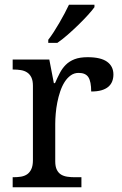

<svg xmlns="http://www.w3.org/2000/svg" viewBox="-20 -786 511 806"><path d="M321.8 0H33.2V-42H36.1Q53.2 -42 68.1 -44.4Q83 -46.9 94 -54.4Q105 -62 111.6 -76.2Q118.2 -90.3 118.2 -113.8V-425.8Q118.2 -447.8 111.6 -461.2Q105 -474.6 93.8 -481.9Q82.5 -489.3 67.6 -491.7Q52.7 -494.1 36.1 -494.1H33.2V-536.1H187L206.1 -437H210.9Q220.7 -459.5 231 -479.2Q241.2 -499 256.1 -513.9Q271 -528.8 293 -537.4Q314.9 -545.9 348.1 -545.9Q402.8 -545.9 429.4 -526.9Q456.1 -507.8 456.1 -473.1Q456.1 -457.5 450.9 -444.3Q445.8 -431.2 434.6 -421.6Q423.3 -412.1 405.8 -407Q388.2 -401.9 362.8 -401.9Q362.8 -443.4 351.1 -461.7Q339.4 -480 310.1 -480Q291.5 -480 276.9 -469.5Q262.2 -459 251.2 -441.7Q240.2 -424.3 232.7 -401.9Q225.1 -379.4 220.5 -355.7Q215.8 -332 213.9 -308.6Q211.9 -285.2 211.9 -266.1V-108.9Q211.9 -86.9 218.5 -73.5Q225.1 -60.1 236.3 -53.2Q247.6 -46.4 262.5 -44.2Q277.3 -42 293.9 -42H321.8ZM182.6 -619.1Q193.8 -633.3 205.8 -651.9Q217.8 -670.4 229.2 -690.2Q240.7 -710 251.2 -729.7Q261.7 -749.5 269.5 -766.1H376.5V-755.9Q367.2 -742.7 349.1 -722.9Q331.1 -703.1 309.1 -681.6Q287.1 -660.2 263.9 -639.9Q240.7 -619.6 220.7 -606H182.6Z"/></svg>

Font: Droid-TTFautohint Serif
Style: Regular
Weight: 400
Foundry: Ascender Corporation
Version: Version 1.00; ttfautohint (v1.00rc1.4-1a1c-dirty) -l 8 -r 50